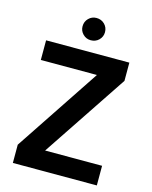

<svg xmlns="http://www.w3.org/2000/svg" viewBox="-130 -975 835 1058"><g transform="rotate(15 287.5 -445.5)"><path d="M48 0V-104L370 -588H50V-700H525V-596L202 -112H527V0ZM287 -764Q261 -764 242.5 -782.5Q224 -801 224 -827Q224 -854 242.5 -872.5Q261 -891 287 -891Q315 -891 333.5 -872.5Q352 -854 352 -827Q352 -801 333.5 -782.5Q315 -764 287 -764Z"/></g></svg>

Font: DM Sans 17pt
Style: Bold
Weight: 700
Version: Version 4.004;gftools[0.9.30]